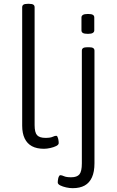

<svg xmlns="http://www.w3.org/2000/svg" viewBox="-20 -772 613 1004"><path d="M210 6Q172 6 147 -7.5Q122 -21 109 -48Q96 -75 96 -115V-734Q96 -743 102.5 -747.5Q109 -752 125 -752H132Q148 -752 154.5 -747.5Q161 -743 161 -734V-118Q161 -79 174 -65Q187 -51 218 -51Q243 -51 255 -56.5Q267 -62 274 -62Q278 -62 280.5 -57Q283 -52 284.5 -45.5Q286 -39 286.5 -33Q287 -27 287 -24Q287 -15 274 -8.5Q261 -2 243 2Q225 6 210 6ZM360 212Q344 212 326 208Q308 204 295 197.5Q282 191 282 182Q282 179 282.5 173Q283 167 284.5 160.5Q286 154 289 149Q292 144 295 144Q303 144 315 149.5Q327 155 352 155Q383 155 395.5 139.5Q408 124 408 82V-507Q408 -516 414.5 -520.5Q421 -525 437 -525H445Q461 -525 467.5 -520.5Q474 -516 474 -507V82Q474 126 461 155Q448 184 423 198Q398 212 360 212ZM440 -595Q421 -595 413.5 -599.5Q406 -604 406 -613V-681Q406 -689 413.5 -694Q421 -699 440 -699Q458 -699 465.5 -694.5Q473 -690 473 -681V-613Q473 -605 465.5 -600Q458 -595 440 -595Z"/></svg>

Font: Asap Light
Style: Regular
Weight: 300
Designer: Pablo Cosgaya
Foundry: Omnibus-Type
Version: Version 3.001